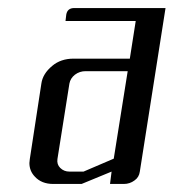

<svg xmlns="http://www.w3.org/2000/svg" viewBox="-20 -458 432 478"><path d="M53.2 -52.2Q53.2 -55.2 54.2 -62L83 -250Q86.4 -274.4 109.9 -293.9Q131.3 -312 163.1 -312H303.2L317.9 -405.8H143.1L145 -421.9Q147.9 -438 165 -438H392.1L328.1 -30.8Q326.2 -16.6 314.9 -8.8Q303.2 0 288.1 0H253.9L257.8 -30.8L183.1 0H112.8Q83.5 0 66.9 -18.1Q53.2 -32.2 53.2 -52.2ZM123 -62Q121.1 -48.8 129.9 -40Q139.2 -30.8 152.8 -30.8H188L263.2 -63L297.9 -280.8H192.9Q178.2 -280.8 166.5 -272Q155.3 -263.2 152.8 -250Z"/></svg>

Font: Hhenum
Style: Italic
Weight: 400
Designer: T. Christopher White
Version: Version 1.0